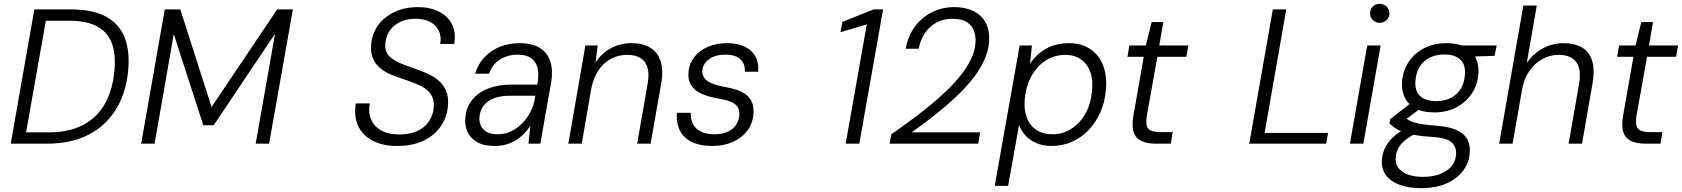

<svg xmlns="http://www.w3.org/2000/svg" viewBox="-20 -749 8769 1001"><path d="M36 0 159 -700H347Q463 -700 532.5 -662.5Q602 -625 630 -553Q658 -481 648 -380Q640 -293 608 -223Q576 -153 522.5 -103Q469 -53 394 -26.5Q319 0 224 0ZM116 -59H234Q341 -59 414 -98Q487 -137 527 -208Q567 -279 576 -377Q585 -461 564.5 -520Q544 -579 489 -610Q434 -641 336 -641H219Z M716 0 839 -700H920L1083 -191L1425 -700H1507L1383 0H1313L1414 -573L1094 -96H1040L886 -571L786 0Z M2052 12Q1976 12 1923.5 -15Q1871 -42 1847.5 -92Q1824 -142 1835 -210H1908Q1899 -164 1914.5 -127Q1930 -90 1967.5 -69Q2005 -48 2061 -48Q2116 -48 2154.5 -65.5Q2193 -83 2215.5 -115Q2238 -147 2241 -188Q2244 -219 2234.5 -241.5Q2225 -264 2206.5 -279.5Q2188 -295 2162 -306.5Q2136 -318 2106 -328.5Q2076 -339 2045 -350Q1972 -375 1940.5 -416.5Q1909 -458 1915 -518Q1920 -575 1952 -618.5Q1984 -662 2037.5 -687Q2091 -712 2160 -712Q2223 -712 2269.5 -688Q2316 -664 2337 -621Q2358 -578 2348 -520H2275Q2282 -558 2268 -588Q2254 -618 2223.5 -634.5Q2193 -651 2149 -651Q2104 -652 2069 -636Q2034 -620 2013.5 -591.5Q1993 -563 1989 -525Q1986 -498 1994.5 -478.5Q2003 -459 2021 -445.5Q2039 -432 2063.5 -421Q2088 -410 2118 -400Q2148 -390 2181 -377Q2212 -365 2238.5 -349.5Q2265 -334 2283.5 -312Q2302 -290 2310.5 -261Q2319 -232 2315 -194Q2310 -136 2277 -89Q2244 -42 2187 -15Q2130 12 2052 12Z M2558 12Q2501 12 2466 -9Q2431 -30 2416.5 -63.5Q2402 -97 2406 -136Q2411 -191 2442.5 -229.5Q2474 -268 2526.5 -288Q2579 -308 2646 -308H2781Q2791 -360 2782.5 -394.5Q2774 -429 2748.5 -446.5Q2723 -464 2679 -464Q2627 -464 2587 -439Q2547 -414 2530 -365H2457Q2473 -417 2508 -453Q2543 -489 2590 -506.5Q2637 -524 2688 -524Q2756 -524 2796 -498Q2836 -472 2850 -425.5Q2864 -379 2853 -317L2797 0H2735L2745 -93Q2732 -73 2714 -54Q2696 -35 2673 -20Q2650 -5 2621.5 3.5Q2593 12 2558 12ZM2575 -49Q2612 -49 2644 -64Q2676 -79 2701.5 -105Q2727 -131 2744 -162.5Q2761 -194 2767 -228L2771 -250H2641Q2589 -250 2554.5 -236.5Q2520 -223 2501.5 -198.5Q2483 -174 2480 -141Q2476 -100 2500 -74.5Q2524 -49 2575 -49Z M2943 0 3032 -512H3096L3085 -423Q3116 -472 3166 -498Q3216 -524 3273 -524Q3333 -524 3371.5 -499.5Q3410 -475 3424.5 -429Q3439 -383 3428 -318L3372 0H3302L3356 -310Q3370 -386 3342.5 -424.5Q3315 -463 3249 -463Q3206 -463 3167.5 -443.5Q3129 -424 3102 -385Q3075 -346 3063 -289L3013 0Z M3693 12Q3630 12 3587.5 -8.5Q3545 -29 3525 -68Q3505 -107 3509 -161H3581Q3580 -130 3592 -104.5Q3604 -79 3632 -64Q3660 -49 3704 -49Q3741 -49 3769.5 -60.5Q3798 -72 3814.5 -94Q3831 -116 3834 -144Q3837 -174 3825 -192Q3813 -210 3786.5 -220Q3760 -230 3720 -236Q3686 -242 3656.5 -252.5Q3627 -263 3606.5 -279Q3586 -295 3576 -319.5Q3566 -344 3570 -377Q3574 -419 3600.5 -452.5Q3627 -486 3671 -505Q3715 -524 3771 -524Q3849 -524 3893.5 -485.5Q3938 -447 3933 -375H3863Q3866 -416 3840 -440Q3814 -464 3762 -464Q3710 -464 3678 -441.5Q3646 -419 3642 -384Q3640 -362 3650.5 -345Q3661 -328 3686.5 -316.5Q3712 -305 3753 -297Q3788 -291 3818.5 -281.5Q3849 -272 3870 -255.5Q3891 -239 3901 -214Q3911 -189 3908 -152Q3903 -102 3874 -65Q3845 -28 3798.5 -8Q3752 12 3693 12Z M4389 0 4499 -622 4362 -581 4372 -635 4535 -700H4584L4460 0Z M4618 0 4627 -49Q4725 -117 4804.5 -180Q4884 -243 4940 -301Q4996 -359 5028 -413Q5060 -467 5065 -519Q5069 -553 5059.5 -583.5Q5050 -614 5022.5 -632.5Q4995 -651 4945 -651Q4896 -651 4859 -629.5Q4822 -608 4799.5 -572.5Q4777 -537 4770 -495H4702Q4714 -562 4750 -610.5Q4786 -659 4839.5 -685.5Q4893 -712 4956 -712Q5012 -712 5055.5 -691Q5099 -670 5120.5 -627.5Q5142 -585 5136 -523Q5131 -476 5108.5 -429Q5086 -382 5049 -335.5Q5012 -289 4963 -243Q4914 -197 4856 -151Q4798 -105 4733 -59H5090L5080 0Z M5166 220 5296 -512H5360L5350 -417Q5370 -447 5399 -471.5Q5428 -496 5466.5 -510Q5505 -524 5552 -524Q5620 -524 5666 -492Q5712 -460 5732.5 -404Q5753 -348 5745 -277Q5740 -215 5716 -162Q5692 -109 5654.5 -70Q5617 -31 5568 -9.5Q5519 12 5462 12Q5420 12 5385.5 -2Q5351 -16 5327.5 -41Q5304 -66 5293 -98L5236 220ZM5467 -49Q5521 -49 5565.5 -77.5Q5610 -106 5638.5 -156Q5667 -206 5673 -273Q5680 -331 5664.5 -373.5Q5649 -416 5615.5 -439.5Q5582 -463 5535 -463Q5479 -463 5433.5 -434.5Q5388 -406 5359 -355Q5330 -304 5323 -237Q5317 -180 5332.5 -137.5Q5348 -95 5382.5 -72Q5417 -49 5467 -49Z M6005 0Q5959 0 5929.5 -14.5Q5900 -29 5890 -61.5Q5880 -94 5889 -146L5943 -453H5858L5868 -512H5954L5984 -634H6045L6024 -512H6176L6165 -453H6014L5959 -146Q5951 -96 5967 -78Q5983 -60 6031 -60H6094L6084 0Z M6493 0 6616 -700H6686L6573 -56H6904L6894 0Z M7018 0 7108 -512H7178L7088 0ZM7173 -630Q7152 -630 7137.5 -644.5Q7123 -659 7123 -680Q7123 -702 7137.5 -715.5Q7152 -729 7173 -729Q7194 -729 7208.5 -715.5Q7223 -702 7224 -680Q7224 -659 7209 -644.5Q7194 -630 7173 -630Z M7388 232Q7323 232 7275.5 214Q7228 196 7204 162Q7180 128 7185 79Q7188 49 7201 21.5Q7214 -6 7240.5 -31.5Q7267 -57 7309 -79L7360 -52Q7307 -26 7283 4.5Q7259 35 7257 69Q7253 102 7269.5 125Q7286 148 7319 160.5Q7352 173 7398 173Q7472 173 7519.5 142Q7567 111 7571 59Q7575 21 7550.5 -4.5Q7526 -30 7449 -35Q7397 -38 7360 -44.5Q7323 -51 7297.5 -60Q7272 -69 7255 -80.5Q7238 -92 7224 -105L7228 -128L7337 -213L7396 -191L7284 -108L7297 -141Q7309 -132 7321 -124.5Q7333 -117 7350 -111.5Q7367 -106 7394.5 -101.5Q7422 -97 7465 -94Q7538 -89 7578 -69Q7618 -49 7632.5 -17.5Q7647 14 7642 54Q7638 102 7607 142.5Q7576 183 7521 207.5Q7466 232 7388 232ZM7457 -163Q7396 -163 7357.5 -185Q7319 -207 7302 -244.5Q7285 -282 7290 -329Q7296 -385 7326 -429Q7356 -473 7406 -498.5Q7456 -524 7521 -524Q7582 -524 7620.5 -502.5Q7659 -481 7675.5 -443.5Q7692 -406 7687 -358Q7682 -304 7652 -259.5Q7622 -215 7572 -189Q7522 -163 7457 -163ZM7468 -222Q7531 -222 7571 -257Q7611 -292 7617 -355Q7623 -410 7594.5 -437.5Q7566 -465 7510 -465Q7448 -465 7407 -430.5Q7366 -396 7360 -332Q7354 -277 7382.5 -249.5Q7411 -222 7468 -222ZM7593 -452 7581 -512H7783L7772 -458Z M7796 0 7922 -720H7992L7940 -421Q7974 -470 8024 -497Q8074 -524 8130 -524Q8189 -524 8227.5 -501.5Q8266 -479 8280.5 -432.5Q8295 -386 8283 -316L8228 0H8158L8212 -308Q8226 -386 8198.5 -424.5Q8171 -463 8106 -463Q8061 -463 8021 -441Q7981 -419 7953 -378.5Q7925 -338 7915 -280L7866 0Z M8558 0Q8512 0 8482.5 -14.5Q8453 -29 8443 -61.5Q8433 -94 8442 -146L8496 -453H8411L8421 -512H8507L8537 -634H8598L8577 -512H8729L8718 -453H8567L8512 -146Q8504 -96 8520 -78Q8536 -60 8584 -60H8647L8637 0Z"/></svg>

Font: DM Sans 12pt Light
Style: Italic
Weight: 300
Italic angle: -10°
Version: Version 4.004;gftools[0.9.30]